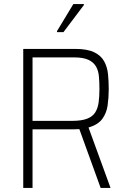

<svg xmlns="http://www.w3.org/2000/svg" viewBox="-20 -930 630 950"><path d="M95 0V-688H352Q412 -688 446 -671.5Q480 -655 495.5 -626.5Q511 -598 514.5 -562.5Q518 -527 518 -489Q518 -447 512.5 -408.5Q507 -370 486 -341.5Q465 -313 418 -299L527 0H478L369 -301L392 -293Q384 -292 371 -291Q358 -290 341 -290H141V0ZM141 -332H337Q383 -332 410.5 -342.5Q438 -353 451 -373.5Q464 -394 468 -423Q472 -452 472 -489Q472 -523 469.5 -551.5Q467 -580 455 -601Q443 -622 417.5 -634Q392 -646 346 -646H141ZM262 -771V-776L343 -910H395V-905L294 -771Z"/></svg>

Font: Saira SemiCondensed ExtraLight
Style: Regular
Weight: 250
Width: 4
Designer: Hector Gatti with collaboration of the Omnibus-Type team
Foundry: Omnibus-Type
Version: Version 1.101